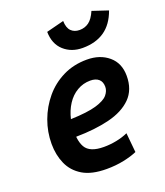

<svg xmlns="http://www.w3.org/2000/svg" viewBox="-142 -856 828 965"><g transform="rotate(-20 272.5 -374.0)"><path d="M262 13Q182 13 134.5 -15.5Q87 -44 65.5 -92.5Q44 -141 44 -200Q44 -264 66 -324Q88 -384 128.5 -432.5Q169 -481 226.5 -509.5Q284 -538 355 -538Q425 -538 470.5 -499.5Q516 -461 516 -393Q516 -319 472 -275Q428 -231 350.5 -212Q273 -193 173 -192Q173 -191 173 -189.5Q173 -188 173 -187Q177 -156 188.5 -136Q200 -116 224.5 -106Q249 -96 287 -96Q320 -96 353.5 -102.5Q387 -109 416 -122L426 -18Q397 -5 354 4Q311 13 262 13ZM178 -284Q268 -287 315 -301Q362 -315 379 -335.5Q396 -356 396 -378Q396 -405 380 -419Q364 -433 335 -433Q297 -433 264.5 -414Q232 -395 210 -361Q188 -327 178 -284ZM357 -600Q297 -600 257 -636Q217 -672 216 -737L310 -761Q311 -724 328 -707Q345 -690 373 -690Q401 -690 422.5 -705.5Q444 -721 461 -760L545 -732Q521 -665 474 -632.5Q427 -600 357 -600Z"/></g></svg>

Font: Ubuntu Sans
Style: Bold Italic
Weight: 700
Italic angle: -13.5°
Designer: Dalton Maag Ltd
Foundry: Dalton Maag Ltd
Version: Version 1.006